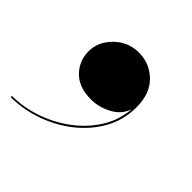

<svg xmlns="http://www.w3.org/2000/svg" viewBox="-131 -261 509 509"><g transform="rotate(45 124.0 -6.0)"><path d="M25.5 -76Q25.5 -112 54 -140Q82.5 -168 122.5 -168Q163 -168 191.8 -139.8Q220.5 -111.5 220.5 -61Q220.5 -13 198.2 26.8Q176 66.5 139 95.5Q102 124.5 56.8 140.2Q11.5 156 -34.5 156V151.5Q8 151.5 50.8 137Q93.5 122.5 129.5 95.8Q165.5 69 188.5 32.5Q211.5 -4 215 -48Q205.5 -19.5 177.5 -4.8Q149.5 10 120.5 10Q75 10 50.2 -15Q25.5 -40 25.5 -76Z"/></g></svg>

Font: Bodoni* 36pt
Style: Bold Italic
Weight: 700
Italic angle: -13°
Version: Version 2.3